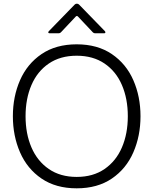

<svg xmlns="http://www.w3.org/2000/svg" viewBox="-20 -1014 834 1044"><path d="M50 -382Q50 -489 89 -578Q128 -667 206 -720Q284 -773 397 -773Q510 -773 588 -720Q666 -667 705 -578Q744 -489 744 -382Q744 -275 705 -185.5Q666 -96 588 -43Q510 10 397 10Q284 10 206 -43Q128 -96 89 -185.5Q50 -275 50 -382ZM675 -382Q675 -477 643 -551.5Q611 -626 548.5 -668.5Q486 -711 397 -711Q308 -711 245.5 -668.5Q183 -626 151 -551.5Q119 -477 119 -382Q119 -287 151 -212.5Q183 -138 245.5 -95Q308 -52 397 -52Q486 -52 548.5 -95Q611 -138 643 -212.5Q675 -287 675 -382ZM251 -833Q244 -833 242.5 -836.5Q241 -840 246 -845L386 -989Q391 -994 398 -994Q405 -994 410 -989L550 -845Q553 -842 553 -838Q553 -833 545 -833H497Q490 -833 485 -838L405 -923Q402 -927 398 -927Q394 -927 391 -923L311 -838Q306 -833 299 -833Z"/></svg>

Font: Open Sauce Two Light
Style: Regular
Weight: 300
Designer: Alfredo Marco Pradil
Foundry: Creative Sauce Fz LLC
Version: Version 1.477